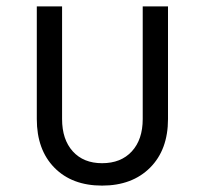

<svg xmlns="http://www.w3.org/2000/svg" viewBox="-20 -570 640 600"><path d="M299 10Q205 10 150 -46Q95 -102 95 -198V-550H174V-198Q174 -134 207.5 -97Q241 -60 299 -60Q358 -60 392 -97Q426 -134 426 -198V-550H505V-198Q505 -102 449 -46Q393 10 299 10Z"/></svg>

Font: JetBrains Mono NL Light
Style: Regular
Weight: 300
Monospace: yes
Designer: Philipp Nurullin, Konstantin Bulenkov
Foundry: JetBrains
Version: Version 2.305; ttfautohint (v1.8.4.7-5d5b)